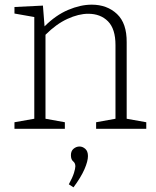

<svg xmlns="http://www.w3.org/2000/svg" viewBox="-20 -552 668 823"><path d="M42 0V-28L127 -43V-479L42 -494V-522L164 -528L171 -439Q219 -487 272 -509.5Q325 -532 373 -532Q439 -532 481.5 -492Q524 -452 523 -370V-43L607 -28V0H392V-28L475 -43V-359Q475 -428 443 -460.5Q411 -493 358 -493Q317 -493 269 -471Q221 -449 175 -403V-43L258 -28V0ZM295 251 275 238Q291 209 297 189.5Q303 170 303 161Q303 147 293.5 139.5Q284 132 284 113Q284 95 295.5 85.5Q307 76 321 76Q334 76 345.5 86Q357 96 357 117Q357 139 342 173.5Q327 208 295 251Z"/></svg>

Font: Bitter Light
Style: Regular
Weight: 300
Designer: Sol Matas, and Bitter project Authors
Foundry: Sol Matas
Version: Version 2.001